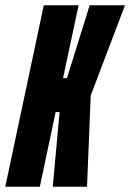

<svg xmlns="http://www.w3.org/2000/svg" viewBox="-37 -708 494 728"><path d="M-17 0 129 -688H261L202 -412H217L303 -688H437L307 -346L293 0H163L189 -283H174L114 0Z"/></svg>

Font: Saira Ultra Condensed Black
Style: Italic
Weight: 900
Width: 1
Italic angle: -12°
Designer: Hector Gatti with collaboration of the Omnibus-Type team
Foundry: Omnibus-Type
Version: Version 1.001; ttfautohint (v1.8)